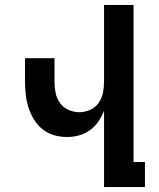

<svg xmlns="http://www.w3.org/2000/svg" viewBox="-20 -755 640 775"><path d="M400 0V-308Q391 -285 377 -264.5Q363 -244 343 -229.5Q323 -215 299 -208.5Q275 -202 250 -202Q223 -202 197.5 -209.5Q172 -217 151.5 -233.5Q131 -250 117 -273Q103 -296 95 -321Q87 -346 84 -372.5Q81 -399 81 -425V-520H200V-425Q200 -402 204.5 -380Q209 -358 222 -339.5Q235 -321 256.5 -311.5Q278 -302 300 -302Q322 -302 343.5 -311.5Q365 -321 378 -339.5Q391 -358 395.5 -380Q400 -402 400 -425V-735H519V-101H565V0Z"/></svg>

Font: Iosevka Extended
Style: Bold
Weight: 700
Width: 7
Monospace: yes
Designer: Belleve Invis
Foundry: Belleve Invis
Version: Version 32.5.0; ttfautohint (v1.8.4)